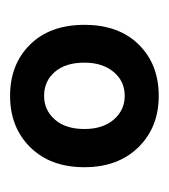

<svg xmlns="http://www.w3.org/2000/svg" viewBox="3 -653 335 381"><g transform="rotate(-90 170.5 -462.5)"><path d="M170.8 -315Q108.3 -315 68.8 -355.4Q29.2 -395.8 29.2 -462.5Q29.2 -530 68.8 -570Q108.3 -610 170.8 -610Q233.3 -610 272.5 -570.4Q311.7 -530.8 311.7 -462.5Q311.7 -394.2 272.5 -354.6Q233.3 -315 170.8 -315ZM170.8 -382.5Q200 -382.5 218.3 -404.6Q236.7 -426.7 236.7 -462.5Q236.7 -500 218.3 -521.2Q200 -542.5 170.8 -542.5Q142.5 -542.5 123.8 -521.2Q105 -500 105 -462.5Q105 -425.8 123.8 -404.2Q142.5 -382.5 170.8 -382.5Z"/></g></svg>

Font: Funnel Sans Light Medium
Style: Regular
Weight: 500
Version: Version 1.000